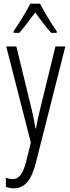

<svg xmlns="http://www.w3.org/2000/svg" viewBox="-20 -785 383 1046"><path d="M14 -532H69L153 -187Q162 -148 166 -127Q170 -106 173 -85H176Q181 -114 186 -138Q191 -162 198 -188L282 -532H336L175 103Q156 177 127 209Q98 241 55 241Q44 241 33.5 239Q23 237 12 233V183Q32 191 49 191Q73 191 90.5 170.5Q108 150 123 93L148 -8ZM198 -765Q210 -742 227 -712.5Q244 -683 261 -656.5Q278 -630 289 -615V-606H259Q238 -629 215.5 -658.5Q193 -688 172 -717Q151 -690 127.5 -658.5Q104 -627 85 -606H54V-615Q68 -635 85 -661.5Q102 -688 118 -715.5Q134 -743 145 -765Z"/></svg>

Font: Noto Sans Gurmukhi ExtraCondensed Light
Style: Regular
Weight: 300
Width: 2
Designer: Jelle Bosma - Monotype Design Team
Foundry: Monotype Imaging Inc.
Version: Version 2.004; ttfautohint (v1.8.4.7-5d5b)